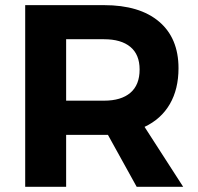

<svg xmlns="http://www.w3.org/2000/svg" viewBox="-20 -720 764 740"><path d="M77.1 0V-700.2H380.9Q518.1 -700.2 593 -636.7Q668 -573.2 668 -457Q668 -376.5 634.5 -318.8Q601.1 -261.2 537.1 -231L686 0H506.8L396 -200.2H380.9H234.9V0ZM234.9 -332H380.9Q446.8 -332 482.4 -362.3Q518.1 -392.6 518.1 -452.1Q518.1 -509.8 482.4 -539.3Q446.8 -568.8 380.9 -568.8H234.9Z"/></svg>

Font: Montserrat Semi Bold
Style: Regular
Weight: 600
Designer: Julieta Ulanovsky
Foundry: Julieta Ulanovsky
Version: Version 3.001;PS 003.001;hotconv 1.0.70;makeotf.lib2.5.58329